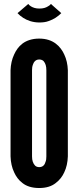

<svg xmlns="http://www.w3.org/2000/svg" viewBox="-20 -937 394 965"><path d="M288 -871C271 -854 251 -840 224 -831C211 -826 195 -824 178 -824C143 -824 116 -835 97 -847C86 -854 76 -862 68 -871L122 -917C129 -908 140 -901 154 -897C161 -895 169 -894 178 -894C197 -894 210 -898 221 -905C227 -908 232 -912 236 -917ZM321 -151C320 -121 314 -94 303 -71C294 -51 280 -32 260 -17C240 -1 213 8 177 8C141 8 113 -1 93 -17C73 -32 60 -51 51 -71C40 -94 34 -121 33 -151V-584C34 -613 40 -640 51 -663C60 -683 73 -703 93 -718C113 -733 141 -743 177 -743C213 -743 240 -733 260 -718C280 -703 294 -683 303 -663C314 -640 320 -613 321 -584ZM213 -584C213 -604 209 -618 199 -630C194 -635 186 -638 177 -638C158 -638 149 -624 145 -611C142 -603 141 -594 141 -584V-151C141 -130 146 -116 156 -105C161 -100 168 -97 177 -97C196 -97 205 -109 209 -124C212 -131 213 -140 213 -151Z"/></svg>

Font: League Gothic
Style: Regular
Weight: 400
Designer: The League of Moveable Type
Version: Version 1.560;PS 001.560;hotconv 1.0.56;makeotf.lib2.0.21325